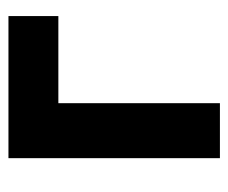

<svg xmlns="http://www.w3.org/2000/svg" viewBox="-63 -477 540 454"><g transform="rotate(-90 207.0 -250.0)"><path d="M60 -500H396V-382H190V0H60Z"/></g></svg>

Font: NT Somic Bold
Style: Regular
Weight: 700
Designer: Ravid Balaliev — lead type designer, mastering
Michael Voronin — secret advisor, marketing
Ivan Kovalenko — best boy
Foundry: NT Type
Version: Version 0.7